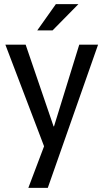

<svg xmlns="http://www.w3.org/2000/svg" viewBox="-20 -700 500 928"><path d="M454 -484 211 208H117L193 7L6 -484H104L239 -89H241L363 -484ZM359 -680 234 -553H160L250 -680Z"/></svg>

Font: Play
Style: Regular
Weight: 400
Designer: Jonas Hecksher
Foundry: Jonas Hecksher, Playtypeª, e-types AS
Version: Version 1.002